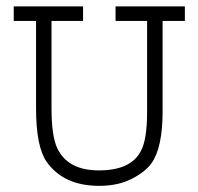

<svg xmlns="http://www.w3.org/2000/svg" viewBox="-20 -570 626 606"><path d="M23.4 -549.8H242.2V-503.9H142.6V-228.5Q142.6 -139.6 161.1 -101.6Q194.3 -32.2 292 -32.2Q393.6 -32.2 424.8 -93.8Q444.3 -128.9 444.3 -218.8V-503.9H344.7V-549.8H563.5V-503.9H493.2V-218.8Q493.2 -103.5 458 -54.7Q438.5 -27.3 395.5 -5.4Q352.5 16.6 293 16.6Q180.7 16.6 127 -59.6Q93.8 -107.4 93.8 -228.5V-503.9H23.4Z"/></svg>

Font: Thabit
Style: Regular
Weight: 500
Designer: Regenerated by Nadim Shaikli
Foundry: MAK Alagha
Version: 0.01